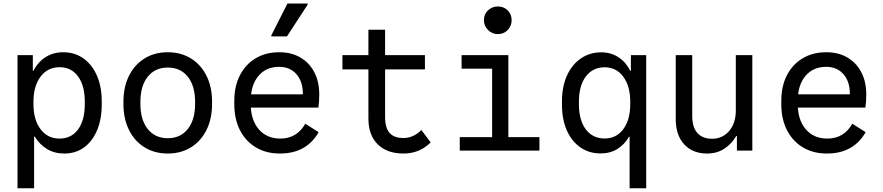

<svg xmlns="http://www.w3.org/2000/svg" viewBox="-20 -826 4840 1053"><path d="M326.5 -539.5Q390 -539.5 437.5 -505.8Q485 -472 511.5 -411.5Q538 -351 538 -270.5V-253Q538 -172.5 512.5 -111.8Q487 -51 441 -17.5Q395 16 333 16Q278.5 16 237.8 -8.8Q197 -33.5 170 -77.5H167V206.5H76V-523.5H160V-437.5H163.5Q187.5 -485.5 229.8 -512.5Q272 -539.5 326.5 -539.5ZM306.5 -457.5Q241.5 -457.5 202.5 -405.8Q163.5 -354 163.5 -267.5V-255.5Q163.5 -168.5 202.5 -117.2Q241.5 -66 306.5 -66Q371.5 -66 408.2 -116.2Q445 -166.5 445 -255V-268.5Q445 -356.5 408 -407Q371 -457.5 306.5 -457.5Z M657 -255V-268.5Q657 -349.5 687.5 -410.5Q718 -471.5 772.8 -505.5Q827.5 -539.5 900 -539.5Q972.5 -539.5 1027.2 -505.5Q1082 -471.5 1112.5 -410.5Q1143 -349.5 1143 -268.5V-255Q1143 -174.5 1112.5 -113.2Q1082 -52 1027.2 -18Q972.5 16 900 16Q827.5 16 772.8 -18Q718 -52 687.5 -113.2Q657 -174.5 657 -255ZM1050 -256.5V-267Q1050 -355 1010 -405.2Q970 -455.5 900.2 -455.5Q830.5 -455.5 790.2 -405.2Q750 -355 750 -267V-256.5Q750 -169 790.2 -118.5Q830.5 -68 900.2 -68Q970 -68 1010 -118.5Q1050 -169 1050 -256.5Z M1515 16Q1439.5 16 1383.2 -17.8Q1327 -51.5 1296 -112.2Q1265 -173 1265 -254.5V-273.5Q1265 -353.5 1295.8 -413.2Q1326.5 -473 1382 -506.2Q1437.5 -539.5 1511.5 -539.5Q1578 -539.5 1627.2 -510.8Q1676.5 -482 1703.8 -429.8Q1731 -377.5 1731 -307.5Q1731 -288.5 1729.8 -270.8Q1728.5 -253 1726 -236H1321.5V-308.5H1641V-310.5Q1641 -379 1605.8 -419.2Q1570.5 -459.5 1510.5 -459.5Q1439.5 -459.5 1397.2 -409.2Q1355 -359 1355 -271V-257Q1355 -169 1398.8 -117.5Q1442.5 -66 1517.5 -66Q1608 -66 1654.5 -147.5L1727.5 -101Q1694 -42.5 1641 -13.2Q1588 16 1515 16ZM1468 -626.5V-632L1556.5 -806.5H1667.5V-801L1554 -626.5Z M2193 16Q2102 16 2051.2 -34.8Q2000.5 -85.5 2000.5 -176V-663H2092V-183Q2092 -124.5 2116.8 -96.8Q2141.5 -69 2193 -69Q2247 -69 2291 -113L2342 -45Q2281 16 2193 16ZM1858 -445.5V-523.5H2310.5V-445.5Z M2679 -30V-523.5H2768V-30ZM2501.5 0V-74H2938.5V0ZM2511.5 -449.5V-523.5H2741V-449.5ZM2710.5 -639Q2679 -639 2656.5 -661.5Q2634 -684 2634 -715.5Q2634 -748 2656.5 -769.2Q2679 -790.5 2710.5 -790.5Q2743 -790.5 2764.5 -769Q2786 -747.5 2786 -715Q2786 -684 2764.5 -661.5Q2743 -639 2710.5 -639Z M3277.5 -539Q3331 -539 3372 -512Q3413 -485 3436.5 -437.5H3440V-523.5H3524V206.5H3433V-76.5H3430Q3405 -33 3365.8 -8.8Q3326.5 15.5 3273.5 15.5Q3210.5 15.5 3162.8 -17.8Q3115 -51 3088.5 -111.2Q3062 -171.5 3062 -252.5V-270Q3062 -350.5 3089.2 -411Q3116.5 -471.5 3165.2 -505.2Q3214 -539 3277.5 -539ZM3296 -457Q3231 -457 3193 -406.5Q3155 -356 3155 -268V-255Q3155 -166.5 3192.8 -116.5Q3230.5 -66.5 3296 -66.5Q3360.5 -66.5 3398.5 -117.8Q3436.5 -169 3436.5 -255.5V-267.5Q3436.5 -354 3398.2 -405.5Q3360 -457 3296 -457Z M3857.5 16Q3779 16 3732.5 -34.2Q3686 -84.5 3686 -173V-523.5H3776.5V-189Q3776.5 -128.5 3804.5 -96.8Q3832.5 -65 3885.5 -65Q3942 -65 3978.8 -107.5Q4015.5 -150 4015.5 -219.5V-523.5H4106V0H4021.5V-80.5H4018Q3992.5 -36.5 3952.2 -10.2Q3912 16 3857.5 16Z M4515 16Q4439.5 16 4383.2 -17.8Q4327 -51.5 4296 -112.2Q4265 -173 4265 -254.5V-273.5Q4265 -353.5 4295.8 -413.2Q4326.5 -473 4382 -506.2Q4437.5 -539.5 4511.5 -539.5Q4578 -539.5 4627.2 -510.8Q4676.5 -482 4703.8 -429.8Q4731 -377.5 4731 -307.5Q4731 -288.5 4729.8 -270.8Q4728.5 -253 4726 -236H4321.5V-308.5H4641V-310.5Q4641 -379 4605.8 -419.2Q4570.5 -459.5 4510.5 -459.5Q4439.5 -459.5 4397.2 -409.2Q4355 -359 4355 -271V-257Q4355 -169 4398.8 -117.5Q4442.5 -66 4517.5 -66Q4608 -66 4654.5 -147.5L4727.5 -101Q4694 -42.5 4641 -13.2Q4588 16 4515 16Z"/></svg>

Font: Google Sans Code
Style: Regular
Weight: 400
Monospace: yes
Designer: Google Sans Code Authors
Foundry: Google LLC
Version: Version 6.000